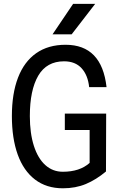

<svg xmlns="http://www.w3.org/2000/svg" viewBox="-20 -976 640 1010"><path d="M42.5 -365.5Q42.5 -483.5 74.8 -567.5Q107 -651.5 170.2 -696Q233.5 -740.5 325 -740.5Q515.5 -740.5 540.5 -517.5H449Q442.5 -580.5 409.2 -617Q376 -653.5 317 -653.5Q225.5 -653.5 181.2 -577.8Q137 -502 137 -365.5Q137 -275 158.2 -208.8Q179.5 -142.5 218.5 -107.5Q257.5 -72.5 310.5 -72.5Q399.5 -72.5 451.5 -119V-292H321V-378.5H538.5L537.5 -74Q485.5 -30.5 431.5 -8Q377.5 14.5 311 14.5Q224.5 14.5 164.2 -31.5Q104 -77.5 73.2 -162.8Q42.5 -248 42.5 -365.5ZM480.5 -955.5 357 -795.5H256.5L364.5 -955.5Z"/></svg>

Font: SplineSansMono30
Style: Regular
Weight: 400
Designer: Eben Sorkin, Mirko Velimirovic
Foundry: Sorkin Type
Version: Version 1.000